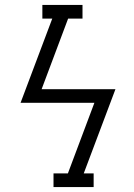

<svg xmlns="http://www.w3.org/2000/svg" viewBox="-20 -755 540 775"><path d="M196 0V-55H254L361 -340H63L191 -680H151V-735H313V-680H255L148 -395H446L318 -55H358V0Z"/></svg>

Font: Iosevka Curly Slab LtObl
Style: Regular
Weight: 300
Italic angle: -9°
Monospace: yes
Designer: Belleve Invis
Foundry: Belleve Invis
Version: Version 11.0.0; ttfautohint (v1.8.3)